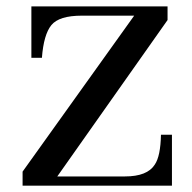

<svg xmlns="http://www.w3.org/2000/svg" viewBox="-20 -587 608 607"><path d="M51.4 -44.4 404.2 -537.5H238.9Q166.7 -537.5 142.4 -507.6Q118.1 -477.8 112.5 -404.2H79.2V-566.7H509.7V-523.6L161.1 -29.2H375Q445.8 -29.2 469.4 -66.7Q487.5 -93.1 488.9 -161.1H523.6V0H51.4Z"/></svg>

Font: Sree Krushnadevaraya
Style: Regular
Weight: 400
Designer: Purushoth Kumar Guthula
Foundry: Andhrapradesh Society for Knowledge Networks
Version: Version 1.0.5; ttfautohint (v1.2.42-39fb)